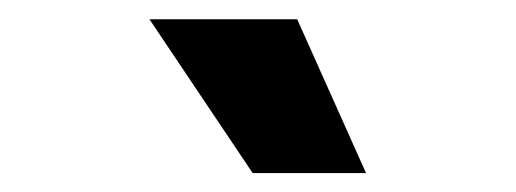

<svg xmlns="http://www.w3.org/2000/svg" viewBox="-20 -795 537 200"><path d="M361.3 -614.7H243.2L135.7 -774.9H289.6Z"/></svg>

Font: My Font
Style: Regular
Weight: 500
Designer: Rasmus Andersson
Foundry: rsms
Version: Version 0.001